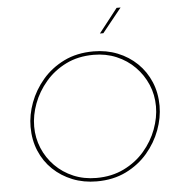

<svg xmlns="http://www.w3.org/2000/svg" viewBox="-61 -995 991 1059"><g transform="rotate(-5 434.5 -465.0)"><path d="M432 7Q360 7 298.5 -17.5Q237 -42 191 -86Q145 -130 119.5 -190.5Q94 -251 94 -324Q94 -390 119 -457.5Q144 -525 192.5 -582Q241 -639 312 -674Q383 -709 476 -709Q547 -709 608.5 -684.5Q670 -660 716 -615.5Q762 -571 787.5 -510.5Q813 -450 813 -378Q813 -312 788 -244.5Q763 -177 714.5 -120Q666 -63 595 -28Q524 7 432 7ZM432 -12Q517 -12 584.5 -45Q652 -78 698.5 -132Q745 -186 769 -250.5Q793 -315 793 -377Q793 -441 769 -497.5Q745 -554 702 -597.5Q659 -641 601 -665.5Q543 -690 475 -690Q389 -690 322 -657Q255 -624 208.5 -569.5Q162 -515 138 -451Q114 -387 114 -324Q114 -261 137.5 -204.5Q161 -148 204 -104.5Q247 -61 305 -36.5Q363 -12 432 -12ZM646 -937 539 -804H520L624 -937Z"/></g></svg>

Font: Josefin Sans Thin Thin
Style: Italic
Weight: 250
Italic angle: -7°
Version: Version 2.000